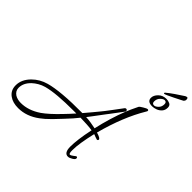

<svg xmlns="http://www.w3.org/2000/svg" viewBox="-209 -1072 1356 1356"><g transform="rotate(45 469.5 -393.5)"><path d="M140 56Q86 56 53 32Q14 5 14 -46Q14 -104 63 -153Q106 -196 167 -213Q217 -227 297 -234Q377 -241 486 -240Q514 -273 532 -294.5Q550 -316 563 -332Q576 -348 588.5 -363.5Q601 -379 617 -401L673 -476Q678 -481 682 -481Q695 -481 695 -469Q695 -468 693 -462L631 -379Q625 -371 611 -353Q597 -335 581 -313Q565 -291 549.5 -271Q534 -251 525 -239Q550 -238 574.5 -234Q599 -230 623 -225Q651 -351 695 -463Q702 -480 711 -500.5Q720 -521 735 -551Q738 -558 762 -572Q785 -586 793 -586Q802 -586 802 -577Q802 -574 797 -566Q711 -423 656 -216Q701 -203 701 -190Q701 -180 690 -180Q689 -180 683 -182.5Q677 -185 672 -186Q664 -190 658 -191.5Q652 -193 650 -194Q636 -134 628.5 -86.5Q621 -39 621 -4Q621 30 631 30Q640 30 655 18Q671 5 674 5Q683 5 683 16Q683 27 664 38Q645 50 631 50Q593 50 593 -13Q593 -45 599 -92Q605 -139 618 -200Q593 -204 563.5 -205.5Q534 -207 500 -208Q485 -189 466 -167Q447 -145 421 -118Q388 -82 366 -60Q344 -38 328.5 -24.5Q313 -11 298 0Q223 56 140 56ZM128 17Q203 17 277 -33Q300 -49 330.5 -76.5Q361 -104 396 -141Q409 -155 424 -170.5Q439 -186 458 -208H430Q344 -208 279 -202.5Q214 -197 170 -185Q145 -178 122.5 -165Q100 -152 83 -136Q41 -96 41 -48Q41 -17 69 2Q93 17 128 17ZM800 -622Q752 -622 752 -659Q752 -684 775.5 -707.5Q799 -731 836 -731Q853 -731 869.5 -723.5Q886 -716 886 -694Q886 -669 872 -653Q858 -637 838 -629.5Q818 -622 800 -622ZM805 -636Q819 -636 835.5 -652Q852 -668 852 -694Q852 -716 833 -716Q820 -716 803 -699.5Q786 -683 786 -657Q786 -636 805 -636ZM799 -745Q794 -745 794 -749Q794 -752 797 -755Q818 -773 852 -796.5Q886 -820 913 -837Q919 -841 924 -842Q929 -843 931 -843Q933 -843 936 -839.5Q939 -836 939 -825Q939 -819 935.5 -814Q932 -809 930 -807Q927 -805 908 -795.5Q889 -786 865.5 -774Q842 -762 822.5 -753.5Q803 -745 799 -745Z"/></g></svg>

Font: Corinthia
Style: Regular
Weight: 400
Designer: Robert E. Leuschke
Foundry: Robert E. Leuschke
Version: Version 1.013; ttfautohint (v1.8.3)